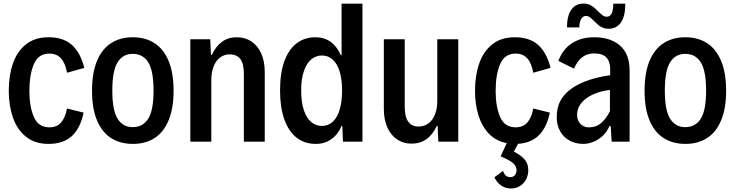

<svg xmlns="http://www.w3.org/2000/svg" viewBox="-20 -805 4176 1091"><path d="M29.8 -289.6Q29.8 -375.5 53.5 -444.1Q77.1 -512.7 127.7 -553Q178.2 -593.3 255.4 -593.3Q339.8 -593.3 388.4 -549.8Q437 -506.3 459 -419.4L360.8 -391.6Q351.6 -445.3 327.1 -472.9Q302.7 -500.5 260.3 -500.5Q198.2 -500.5 172.6 -440.9Q147 -381.3 147 -289.1Q147 -198.2 172.6 -139.9Q198.2 -81.5 260.3 -81.5Q303.2 -81.5 327.1 -109.1Q351.1 -136.7 360.8 -188.5L455.1 -165Q436 -74.7 387.5 -31Q338.9 12.7 255.4 12.7Q178.2 12.7 127.7 -28.1Q77.1 -68.8 53.5 -137Q29.8 -205.1 29.8 -289.6Z M502.9 -289.1Q502.9 -391.6 531.5 -459.5Q560.1 -527.3 611.8 -560.3Q663.6 -593.3 734.9 -593.3Q805.7 -593.3 857.4 -560.3Q909.2 -527.3 937.7 -459.5Q966.3 -391.6 966.3 -289.1Q966.3 -188 937.7 -120.4Q909.2 -52.7 857.4 -20Q805.7 12.7 734.9 12.7Q664.1 12.7 612.1 -20Q560.1 -52.7 531.5 -120.4Q502.9 -188 502.9 -289.1ZM852.5 -289.6Q852.5 -403.3 822.3 -451.2Q792 -499 733.9 -499Q678.2 -499 648.2 -451.2Q618.2 -403.3 618.2 -289.6Q618.2 -178.2 648.2 -130.4Q678.2 -82.5 733.9 -82.5Q791.5 -82.5 822 -130.1Q852.5 -177.7 852.5 -289.6Z M1061.5 -582H1174.8L1178.7 -492.7H1183.6Q1205.1 -540.5 1240.7 -566.9Q1276.4 -593.3 1324.7 -593.3Q1372.6 -593.3 1408.7 -569.3Q1444.8 -545.4 1464.6 -500.7Q1484.4 -456.1 1484.4 -396V0H1365.7V-383.8Q1365.7 -443.8 1345.5 -470Q1325.2 -496.1 1285.2 -496.1Q1253.9 -496.1 1230.2 -478Q1206.5 -460 1193.6 -426.8Q1180.7 -393.6 1180.7 -349.6V0H1061.5Z M2039.6 -784.2V0H1928.7L1925.3 -89.4H1920.9Q1900.9 -41 1862.8 -14.2Q1824.7 12.7 1774.4 12.7Q1710.9 12.7 1665.3 -22.9Q1619.6 -58.6 1595.5 -127Q1571.3 -195.3 1571.3 -291Q1571.3 -389.6 1595.9 -457.3Q1620.6 -524.9 1665.8 -559.1Q1710.9 -593.3 1772.5 -593.3Q1822.8 -593.3 1859.1 -566.9Q1895.5 -540.5 1917 -490.7H1920.9V-784.2ZM1923.8 -291.5Q1923.8 -353 1910.4 -397.5Q1897 -441.9 1871.1 -465.8Q1845.2 -489.7 1809.6 -489.7Q1776.4 -489.7 1749.8 -468.5Q1723.1 -447.3 1707.3 -402.6Q1691.4 -357.9 1691.4 -291.5Q1691.4 -223.1 1707 -177.7Q1722.7 -132.3 1749.3 -110.8Q1775.9 -89.4 1809.6 -89.4Q1845.2 -89.4 1871.1 -113.5Q1897 -137.7 1910.4 -183.1Q1923.8 -228.5 1923.8 -291.5Z M2161.1 -186V-582H2279.8V-198.2Q2279.8 -85.9 2358.4 -85.9Q2390.6 -85.9 2414.8 -104Q2439 -122.1 2451.9 -155.3Q2464.8 -188.5 2464.8 -232.4V-582H2584V0H2470.7L2466.8 -89.4H2461.9Q2415.5 11.2 2318.4 11.2Q2272 11.2 2236.3 -12.7Q2200.7 -36.6 2180.9 -81.3Q2161.1 -126 2161.1 -186Z M3010.3 -188.5 3104.5 -165Q3086.4 -80.1 3042.2 -36.4Q2998 7.3 2923.8 12.2L2899.9 56.6Q2939 76.2 2960.4 100.3Q2981.9 124.5 2981.9 161.6Q2981.9 189.9 2969.5 213.9Q2957 237.8 2934.8 252Q2912.6 266.1 2883.8 266.1Q2851.6 266.1 2827.1 248.5Q2802.7 231 2789.1 202.6L2838.4 166Q2843.8 183.1 2854 192.4Q2864.3 201.7 2879.4 201.7Q2896.5 201.7 2905.8 190.2Q2915 178.7 2915 162.6Q2915 137.7 2893.6 120.4Q2872.1 103 2824.7 83.5L2859.4 8.3Q2797.9 -3.4 2757.6 -45.9Q2717.3 -88.4 2698.2 -151.4Q2679.2 -214.4 2679.2 -289.6Q2679.2 -375.5 2702.9 -444.1Q2726.6 -512.7 2777.1 -553Q2827.6 -593.3 2904.8 -593.3Q2989.3 -593.3 3037.8 -549.8Q3086.4 -506.3 3108.4 -419.4L3010.3 -391.6Q3001 -445.3 2976.6 -472.9Q2952.1 -500.5 2909.7 -500.5Q2847.7 -500.5 2822 -440.9Q2796.4 -381.3 2796.4 -289.1Q2796.4 -198.2 2822 -139.9Q2847.7 -81.5 2909.7 -81.5Q2952.6 -81.5 2976.6 -109.1Q3000.5 -136.7 3010.3 -188.5Z M3557.6 -404.3V0H3455.6L3450.2 -88.4H3442.9Q3428.7 -55.2 3404.1 -32.5Q3379.4 -9.8 3350.6 1.5Q3321.8 12.7 3294.4 12.7Q3250 12.7 3215.6 -6.6Q3181.2 -25.9 3162.4 -60.3Q3143.6 -94.7 3143.6 -137.7Q3143.6 -197.8 3168.2 -239.3Q3192.9 -280.8 3242.2 -311.5Q3280.8 -335.4 3333.3 -352.3Q3385.7 -369.1 3446.8 -377.4L3447.3 -397Q3449.7 -451.2 3427.5 -476.3Q3405.3 -501.5 3357.4 -501.5Q3314.9 -501.5 3287.1 -479Q3259.3 -456.5 3241.7 -415L3152.8 -459Q3178.2 -526.4 3230.7 -559.8Q3283.2 -593.3 3356 -593.3Q3448.7 -593.3 3503.2 -545.9Q3557.6 -498.5 3557.6 -404.3ZM3445.8 -173.3V-293.9Q3407.7 -289.6 3373.3 -277.6Q3338.9 -265.6 3313.5 -247.6Q3259.3 -208.5 3259.3 -152.8Q3259.3 -130.4 3269 -113.5Q3278.8 -96.7 3295.4 -88.4Q3312 -80.1 3331.5 -81.5Q3370.1 -82.5 3398.2 -107.9Q3426.3 -133.3 3445.8 -173.3ZM3356 -685.1Q3341.3 -700.2 3331.3 -707.3Q3321.3 -714.4 3309.1 -714.4Q3292.5 -714.4 3282 -696.3Q3271.5 -678.2 3272 -649.4H3201.7Q3201.7 -714.4 3226.3 -749.5Q3251 -784.7 3295.4 -784.7Q3322.3 -784.7 3340.3 -773.2Q3358.4 -761.7 3378.9 -740.7Q3394 -725.1 3404.5 -717.5Q3415 -710 3428.2 -710Q3464.8 -710 3464.8 -784.2H3533.2Q3533.2 -713.4 3508.3 -677.5Q3483.4 -641.6 3438.5 -641.6Q3419.9 -641.6 3405.3 -647.7Q3390.6 -653.8 3380.4 -662.4Q3370.1 -670.9 3356 -685.1Z M3642.6 -289.1Q3642.6 -391.6 3671.1 -459.5Q3699.7 -527.3 3751.5 -560.3Q3803.2 -593.3 3874.5 -593.3Q3945.3 -593.3 3997.1 -560.3Q4048.8 -527.3 4077.4 -459.5Q4106 -391.6 4106 -289.1Q4106 -188 4077.4 -120.4Q4048.8 -52.7 3997.1 -20Q3945.3 12.7 3874.5 12.7Q3803.7 12.7 3751.7 -20Q3699.7 -52.7 3671.1 -120.4Q3642.6 -188 3642.6 -289.1ZM3992.2 -289.6Q3992.2 -403.3 3961.9 -451.2Q3931.6 -499 3873.5 -499Q3817.9 -499 3787.8 -451.2Q3757.8 -403.3 3757.8 -289.6Q3757.8 -178.2 3787.8 -130.4Q3817.9 -82.5 3873.5 -82.5Q3931.2 -82.5 3961.7 -130.1Q3992.2 -177.7 3992.2 -289.6Z"/></svg>

Font: Decalotype Medium
Style: Regular
Weight: 500
Designer: Alfredo Marco Pradil
Foundry: Alfredo Marco Pradil
Version: Version 1.0